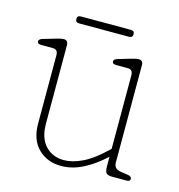

<svg xmlns="http://www.w3.org/2000/svg" viewBox="-85 -598 637 683"><g transform="rotate(15 233.0 -256.0)"><path d="M82 -115V-366.5Q82 -387.5 63 -387.5H20.5Q6 -387.5 6 -397.5Q6 -405.5 20 -409.5L67.5 -423.5Q85 -428.5 92.5 -428.5Q109 -428.5 109 -410.5V-122.5Q109 -68.5 135.5 -40.5Q162 -12.5 203.5 -12.5Q234.5 -12.5 270.8 -29.8Q307 -47 348.5 -86.5L358 -95.5V-366.5Q358 -387.5 339 -387.5H296.5Q282 -387.5 282 -397.5Q282 -405.5 296 -409.5L343.5 -423.5Q361 -428.5 368.5 -428.5Q385 -428.5 385 -410.5V-52Q385 -28.5 411 -25L437.5 -21Q451.5 -19 451.5 -9Q451.5 0 437.5 0H385.5Q370 0 364 -6Q358 -12 358 -30V-66.5Q319 -30 279.2 -10Q239.5 10 199.5 10Q148.5 10 115.2 -22.5Q82 -55 82 -115ZM117 -509.5Q117 -522 131 -522H314Q328 -522 328 -509.5Q328 -496.5 314 -496.5H131Q117 -496.5 117 -509.5Z"/></g></svg>

Font: Fraunces 144pt S100 Thin
Style: Regular
Weight: 100
Version: Version 1.000; ttfautohint (v1.8.3)